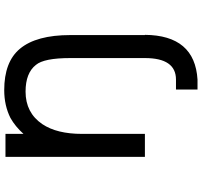

<svg xmlns="http://www.w3.org/2000/svg" viewBox="-43 -660 951 905"><g transform="rotate(-90 432.5 -207.5)"><path d="M720.7 0H611.3Q611.3 146.5 509.8 146.5H462.9V248H509.8Q718.8 235.4 720.7 0ZM253.9 -572.3V-657.2H145.5V0H253.9V-295.9Q253.9 -415 299.8 -483.4Q353.5 -562.5 453.1 -562.5Q541 -562.5 579.1 -513.7Q611.3 -475.6 611.3 -351.6V0H719.7V-351.6Q719.7 -511.7 655.3 -588.9Q593.8 -663.1 460 -663.1Q387.7 -663.1 329.1 -633.8Q289.1 -611.3 253.9 -572.3Z"/></g></svg>

Font: OCR-B
Style: Regular
Weight: 400
Version: 1.1